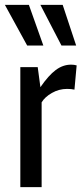

<svg xmlns="http://www.w3.org/2000/svg" viewBox="-26 -764 341 784"><path d="M57 -490H128L139 -408Q172 -456 201.5 -478Q231 -500 264 -500Q277 -500 287 -497L278 -398Q265 -401 248 -401Q215 -401 186 -384.5Q157 -368 144 -346V0H57ZM85 -578 -6 -744H92L151 -578ZM225 -578 139 -744H230L285 -578Z"/></svg>

Font: Cabin Condensed
Style: Regular
Weight: 400
Width: 3
Designer: Pablo Impallari
Foundry: Pablo Impallari. http://www.impallari.com Igino Marini. http://www.ikern.com
Version: Version 2.200